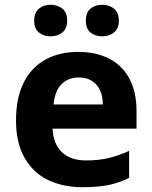

<svg xmlns="http://www.w3.org/2000/svg" viewBox="-20 -773 637 803"><path d="M306 -556Q382 -556 437 -527.5Q492 -499 521.5 -443.5Q551 -388 551 -308V-235H200Q202 -173 238 -137.5Q274 -102 341 -102Q392 -102 434 -112Q476 -122 520 -142V-29Q480 -9 435.5 0.5Q391 10 325 10Q244 10 181.5 -20Q119 -50 83 -112.5Q47 -175 47 -269Q47 -365 79.5 -428.5Q112 -492 170.5 -524Q229 -556 306 -556ZM310 -449Q265 -449 237 -420.5Q209 -392 204 -336H410Q410 -369 399 -394Q388 -419 365.5 -434Q343 -449 310 -449ZM123 -686Q123 -721 143 -737Q163 -753 192 -753Q220 -753 240.5 -737Q261 -721 261 -686Q261 -653 240.5 -637Q220 -621 192 -621Q163 -621 143 -637Q123 -653 123 -686ZM339 -686Q339 -721 358.5 -737Q378 -753 408 -753Q436 -753 456.5 -737Q477 -721 477 -686Q477 -653 456.5 -637Q436 -621 408 -621Q378 -621 358.5 -637Q339 -653 339 -686Z"/></svg>

Font: Noto Sans Lao UI
Style: Regular
Weight: 400
Designer: Monotype Design Team
Foundry: Monotype Imaging Inc.
Version: Version 2.000